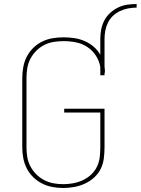

<svg xmlns="http://www.w3.org/2000/svg" viewBox="-20 -929 701 957"><path d="M295 8Q268 8 241 3Q214 -2 189.5 -14.5Q165 -27 145.5 -46Q126 -65 113.5 -89.5Q101 -114 96 -141Q91 -168 91 -195V-540Q91 -567 96 -594.5Q101 -622 113.5 -646.5Q126 -671 146 -690.5Q166 -710 190.5 -722Q215 -734 242.5 -738.5Q270 -743 297 -743Q324 -743 350.5 -739Q377 -735 401.5 -724.5Q426 -714 446.5 -696.5Q467 -679 480 -656V-735Q480 -759 484.5 -782.5Q489 -806 500 -827Q511 -848 529 -864.5Q547 -881 568.5 -891.5Q590 -902 613.5 -905.5Q637 -909 661 -909V-891Q639 -891 618.5 -887Q598 -883 578.5 -874Q559 -865 543.5 -850.5Q528 -836 518.5 -817Q509 -798 505 -777Q501 -756 501 -735V-597Q502 -590 502.5 -583Q503 -576 503 -570Q503 -569 503 -568.5Q503 -568 503 -567H501V-554H480V-595Q475 -625 458 -651.5Q441 -678 415 -695Q389 -712 358.5 -718Q328 -724 297 -724Q272 -724 247.5 -720Q223 -716 201 -705Q179 -694 161 -676Q143 -658 131.5 -636Q120 -614 116 -589.5Q112 -565 112 -540V-195Q112 -170 116 -146Q120 -122 131.5 -100Q143 -78 160.5 -60.5Q178 -43 200 -31.5Q222 -20 246 -15.5Q270 -11 295 -11Q320 -11 344.5 -15.5Q369 -20 392 -30.5Q415 -41 433.5 -58Q452 -75 463 -97.5Q474 -120 477 -145Q480 -170 480 -195V-368H300V-387H501V-195Q501 -167 497.5 -139.5Q494 -112 482 -87.5Q470 -63 449 -44Q428 -25 402.5 -13.5Q377 -2 350 3Q323 8 295 8Z"/></svg>

Font: Zed Sans Thin Extended
Style: Regular
Weight: 100
Width: 7
Designer: Belleve Invis
Foundry: Belleve Invis
Version: Version 1.0.0; ttfautohint (v1.8.4)